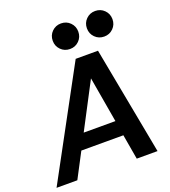

<svg xmlns="http://www.w3.org/2000/svg" viewBox="-195 -1053 1040 1172"><g transform="rotate(-20 325.0 -467.0)"><path d="M-31 0 348 -700H493L625 0H490L462 -162H189L104 0ZM240 -260H446L395 -556ZM559 -768Q524 -768 500 -792Q476 -816 476 -851Q476 -886 500 -910Q524 -934 559 -934Q594 -934 618 -910Q642 -886 642 -851Q642 -816 618 -792Q594 -768 559 -768ZM337 -768Q302 -768 278 -792Q254 -816 254 -851Q254 -886 278 -910Q302 -934 337 -934Q372 -934 396 -910Q420 -886 420 -851Q420 -816 396 -792Q372 -768 337 -768Z"/></g></svg>

Font: Rethink Sans
Style: Bold Italic
Weight: 700
Italic angle: -10°
Designer: The Rethink Sans project authors (Hans Thiessen). DM Sans designed by Colophon Foundry.
Foundry: Rethink Communications LLC
Version: Version 1.001